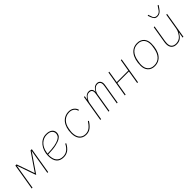

<svg xmlns="http://www.w3.org/2000/svg" viewBox="316 -2154 3567 3567"><g transform="rotate(-45 2100.0 -370.5)"><path d="M126 -516H158L281 -165H285L525 -516H558L472 0H451L513 -372L533 -490H530L276 -118L146 -490H143L123 -372L61 0H40Z M873 12Q779 12 731 -45Q683 -102 683 -212Q683 -276 702 -333Q721 -390 755.5 -433.5Q790 -477 837.5 -502.5Q885 -528 943 -528Q1019 -528 1062 -495Q1105 -462 1105 -405Q1105 -380 1092.5 -350.5Q1080 -321 1038.5 -295.5Q997 -270 917.5 -252Q838 -234 704 -231Q703 -223 703 -214.5Q703 -206 703 -205Q703 -164 712 -128Q721 -92 741.5 -65Q762 -38 794 -22.5Q826 -7 873 -7Q940 -7 988.5 -45Q1037 -83 1070 -150L1088 -141Q1046 -62 994 -25Q942 12 873 12ZM941 -509Q900 -509 862.5 -493.5Q825 -478 794 -449Q763 -420 741.5 -377.5Q720 -335 711 -281L706 -250Q824 -252 898 -266Q972 -280 1013 -302Q1054 -324 1068.5 -351Q1083 -378 1083 -405Q1083 -449 1050 -479Q1017 -509 941 -509Z M1465 12Q1420 12 1385.5 -4Q1351 -20 1328.5 -48Q1306 -76 1294.5 -115Q1283 -154 1283 -201Q1283 -279 1301.5 -340Q1320 -401 1353.5 -442.5Q1387 -484 1433.5 -506Q1480 -528 1535 -528Q1597 -528 1639.5 -496Q1682 -464 1694 -413L1675 -408Q1662 -457 1624.5 -483Q1587 -509 1534 -509Q1491 -509 1454.5 -494.5Q1418 -480 1389.5 -453Q1361 -426 1342 -388Q1323 -350 1315 -302L1307 -253Q1305 -238 1304 -227Q1303 -216 1303 -201Q1303 -161 1312.5 -125.5Q1322 -90 1341.5 -64Q1361 -38 1391.5 -22.5Q1422 -7 1464 -7Q1529 -7 1576 -45Q1623 -83 1663 -147L1681 -139Q1639 -71 1588 -29.5Q1537 12 1465 12Z M1842 0 1928 -516H1949L1936 -438H1939Q1947 -454 1958.5 -470Q1970 -486 1985.5 -499Q2001 -512 2020 -520Q2039 -528 2062 -528Q2105 -528 2127.5 -503Q2150 -478 2147 -433H2150Q2168 -471 2200 -499.5Q2232 -528 2277 -528Q2319 -528 2342.5 -500.5Q2366 -473 2366 -431Q2366 -422 2365 -411.5Q2364 -401 2362 -390L2297 0H2276L2340 -384Q2345 -412 2345 -431Q2345 -466 2327 -487.5Q2309 -509 2274 -509Q2249 -509 2228.5 -498.5Q2208 -488 2187 -464Q2172 -447 2159 -421.5Q2146 -396 2141 -366L2080 0H2059L2123 -384Q2125 -399 2127 -413Q2129 -427 2129 -438Q2129 -473 2110.5 -491Q2092 -509 2059 -509Q2030 -509 2010 -497.5Q1990 -486 1974 -466Q1959 -447 1944 -421Q1929 -395 1923 -360L1863 0Z M2572 -516H2593L2554 -280H2857L2897 -516H2918L2832 0H2811L2854 -261H2551L2507 0H2486Z M3266 12Q3221 12 3187 -2.5Q3153 -17 3129.5 -43Q3106 -69 3094 -104.5Q3082 -140 3082 -181Q3082 -262 3099.5 -326.5Q3117 -391 3150 -436Q3183 -481 3229.5 -504.5Q3276 -528 3334 -528Q3379 -528 3413 -513.5Q3447 -499 3470.5 -473Q3494 -447 3506 -411.5Q3518 -376 3518 -335Q3518 -254 3500.5 -189.5Q3483 -125 3450 -80Q3417 -35 3370.5 -11.5Q3324 12 3266 12ZM3268 -7Q3358 -7 3413.5 -66Q3469 -125 3486 -230L3494 -279Q3496 -293 3497 -303.5Q3498 -314 3498 -333Q3498 -369 3488.5 -401Q3479 -433 3459 -457Q3439 -481 3407.5 -495Q3376 -509 3332 -509Q3242 -509 3186.5 -450Q3131 -391 3114 -286L3106 -237Q3104 -223 3103 -212.5Q3102 -202 3102 -183Q3102 -147 3111.5 -115Q3121 -83 3141 -59Q3161 -35 3192.5 -21Q3224 -7 3268 -7Z M4024 -114H4021Q3992 -55 3949 -21.5Q3906 12 3840 12Q3773 12 3737.5 -25Q3702 -62 3702 -129Q3702 -143 3703.5 -157.5Q3705 -172 3707 -186L3762 -516H3783L3728 -187Q3723 -159 3723 -130Q3723 -68 3753.5 -37.5Q3784 -7 3843 -7Q3878 -7 3913 -21.5Q3948 -36 3977 -72Q3993 -92 4012 -126Q4031 -160 4039 -204L4091 -516H4112L4026 0H4005ZM3953 -606Q3913 -606 3891.5 -626Q3870 -646 3854 -688L3833 -745L3851 -753L3883 -664Q3894 -643 3912.5 -633.5Q3931 -624 3955 -624Q4004 -624 4040 -664L4101 -753L4119 -745L4080 -688Q4051 -645 4021 -625.5Q3991 -606 3953 -606Z"/></g></svg>

Font: IBM Plex Mono Thin
Style: Italic
Weight: 100
Italic angle: -9°
Monospace: yes
Designer: Mike Abbink, Paul van der Laan, Pieter van Rosmalen
Foundry: Bold Monday
Version: Version 2.3